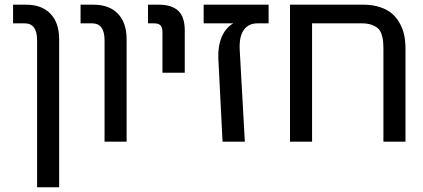

<svg xmlns="http://www.w3.org/2000/svg" viewBox="-20 -608 1816 824"><path d="M233.9 -439V195.8H139.2V-435.1Q139.2 -507.8 85.9 -507.8H36.1V-587.9H91.8Q159.2 -587.9 196.5 -549.1Q233.9 -510.3 233.9 -439Z M523.4 -439V0H428.7V-435.1Q428.7 -507.8 375.5 -507.8H325.7V-587.9H381.3Q448.7 -587.9 486.1 -549.1Q523.4 -510.3 523.4 -439Z M772.9 -478V-295.9H677.2V-470.2Q677.2 -490.2 668.9 -499Q660.6 -507.8 641.1 -507.8H615.2V-587.9H661.1Q717.8 -587.9 745.4 -561.3Q772.9 -534.7 772.9 -478Z M935.1 0 917 -357.9Q915 -411.1 931.6 -449.7Q948.2 -488.3 981 -507.8H854V-587.9H1132.8V-507.8H1085Q1046.4 -507.8 1026.1 -479.2Q1005.9 -450.7 1008.8 -394L1030.8 0Z M1224.6 -587.9H1538.6Q1579.6 -587.9 1611.6 -577.1Q1643.6 -566.4 1663.6 -548.6Q1683.6 -530.8 1696.8 -505.9Q1710 -481 1715.1 -455.1Q1720.2 -429.2 1720.2 -399.9V0H1625.5V-396Q1625.5 -417.5 1624 -431.9Q1622.6 -446.3 1617.2 -461.9Q1611.8 -477.5 1601.8 -486.6Q1591.8 -495.6 1574.5 -501.7Q1557.1 -507.8 1532.2 -507.8H1319.3V0H1224.6Z"/></svg>

Font: LT Superior Med
Style: Regular
Weight: 500
Designer: Daniel Lyons
Foundry: LyonsType
Version: Version 1.000